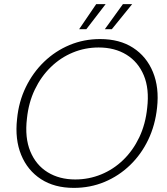

<svg xmlns="http://www.w3.org/2000/svg" viewBox="-20 -902 812 934"><path d="M339 12Q245 12 179.5 -30.5Q114 -73 83 -148.5Q52 -224 63 -323Q71 -407 105.5 -478Q140 -549 194.5 -601.5Q249 -654 318.5 -683Q388 -712 467 -712Q562 -712 627.5 -669.5Q693 -627 724 -551.5Q755 -476 744 -378Q735 -293 701 -222Q667 -151 612.5 -98.5Q558 -46 488.5 -17Q419 12 339 12ZM346 -29Q412 -29 472 -53.5Q532 -78 579.5 -124Q627 -170 657.5 -234Q688 -298 696 -377Q707 -470 679.5 -535.5Q652 -601 595 -636Q538 -671 460 -671Q394 -671 334.5 -646.5Q275 -622 227.5 -576Q180 -530 149.5 -466.5Q119 -403 111 -325Q100 -232 127.5 -165.5Q155 -99 212 -64Q269 -29 346 -29ZM490 -760 578 -882H623L524 -760ZM365 -760 448 -882H494L400 -760Z"/></svg>

Font: DM Sans 17pt ExtraLight
Style: Italic
Weight: 250
Italic angle: -10°
Version: Version 4.004;gftools[0.9.30]